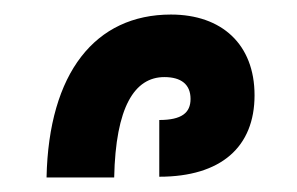

<svg xmlns="http://www.w3.org/2000/svg" viewBox="-20 -848 409 264"><path d="M44 -604H137C139 -701 165 -742 206 -742C229 -742 242 -732 242 -712C242 -693 230 -683 199 -683V-605C284 -605 330 -646 330 -717C330 -787 285 -828 215 -828C111 -828 47 -748 44 -604Z"/></svg>

Font: Noto Sans Armenian Condensed SemiBold
Style: Regular
Weight: 600
Width: 3
Designer: Monotype Design Team
Foundry: Monotype Imaging Inc.
Version: Version 2.008